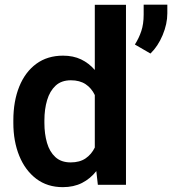

<svg xmlns="http://www.w3.org/2000/svg" viewBox="-20 -770 717 800"><path d="M35.6 -257.8V-268.1Q35.6 -348.6 60.3 -409.4Q85 -470.2 131.3 -504.2Q177.7 -538.1 242.7 -538.1Q285.2 -538.1 317.9 -522.5Q350.6 -506.8 375 -478.5V-750H504.9V0H387.7L381.3 -57.1Q356.4 -25.4 321.8 -7.8Q287.1 9.8 241.7 9.8Q177.2 9.8 131.1 -25.1Q85 -60.1 60.3 -120.6Q35.6 -181.2 35.6 -257.8ZM165 -268.1V-257.8Q165 -212.4 175.8 -175Q186.5 -137.7 210.7 -115.5Q234.9 -93.3 274.4 -93.3Q312 -93.3 336.7 -110.1Q361.3 -127 375 -155.3V-374Q361.3 -402.8 336.7 -419.2Q312 -435.5 275.4 -435.5Q235.8 -435.5 211.7 -413.1Q187.5 -390.6 176.3 -352.8Q165 -314.9 165 -268.1ZM677.2 -750.5V-714.4Q677.2 -670.4 657.7 -623.8Q638.2 -577.1 606.9 -546.9L542 -584.5Q559.1 -611.3 568.8 -640.6Q578.6 -669.9 578.6 -709V-750.5Z"/></svg>

Font: Vazirmatn RD UI FD SemiBold
Style: Regular
Weight: 600
Designer: Saber Rastikerdar
Foundry: Saber Rastikerdar
Version: Version 33.003